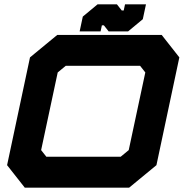

<svg xmlns="http://www.w3.org/2000/svg" viewBox="-20 -860 854 880"><path d="M93.5 0 12.5 -103 117.5 -597 242.5 -700H721L802 -597L697 -103L572 0ZM192.5 -141.5H533L570 -172L646 -528L622 -558.5H281.5L244.5 -528L168.5 -172ZM345 -716 359.5 -784 427 -840H516L538 -812H547L553 -840H649L634.5 -772L567 -716H478L456 -744H447L441 -716Z"/></svg>

Font: Tourney Expanded Black
Style: Italic
Weight: 900
Width: 7
Italic angle: -12°
Designer: Tyler Finck
Foundry: Etcetera Type Co
Version: Version 1.010; ttfautohint (v1.8.3)